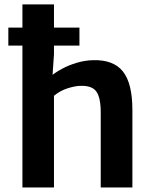

<svg xmlns="http://www.w3.org/2000/svg" viewBox="-20 -832 690 852"><path d="M17 -629.5V-709.5H332.5V-629.5ZM79.5 0V-812.5H219.5V-591L212 -481.5L207 -495Q226 -511 255.8 -527Q285.5 -543 321 -553.5Q356.5 -564 392.5 -565Q483.5 -567.5 525.5 -514.8Q567.5 -462 567.5 -343.5V0H427V-332.5Q427 -399.5 407.2 -426.2Q387.5 -453 336 -451Q313 -450.5 280.2 -440.2Q247.5 -430 219.5 -407V0Z"/></svg>

Font: Merriweather Sans SemiBold
Style: Regular
Weight: 600
Designer: Eben Sorkin
Foundry: Eben Sorkin
Version: Version 2.001